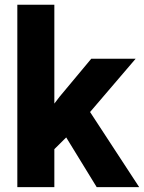

<svg xmlns="http://www.w3.org/2000/svg" viewBox="-20 -770 593 790"><path d="M252.4 -204.6 203.6 -156.2V0H51.3V-750.5H203.6V-343.8L225.6 -372.6L355.5 -528.3H538.1L350.6 -309.1L552.7 0H377.9Z"/></svg>

Font: Heebo ExtraBold
Style: Regular
Weight: 800
Designer: Oded Ezer
Foundry: Meir Sadan
Version: Version 2.001; ttfautohint (v1.5.14-ce02) -l 8 -r 50 -G 200 